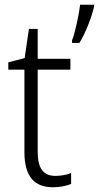

<svg xmlns="http://www.w3.org/2000/svg" viewBox="-20 -873 417 810"><path d="M377 -845V-853H318C314 -815 296 -731 284 -703V-692H315C341 -733 367 -802 377 -845ZM214 -131C160 -131 139 -166 139 -234V-579H277V-625H139V-751H102L84 -628L15 -610V-579H83V-232C83 -129 124 -83 204 -83C234 -83 260 -89 280 -97V-143C263 -136 239 -131 214 -131Z"/></svg>

Font: Noto Sans Kannada UI SemiCondensed Light
Style: Regular
Weight: 300
Width: 4
Designer: Jelle Bosma - Monotype Design Team
Foundry: Monotype Imaging Inc.
Version: Version 2.005